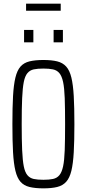

<svg xmlns="http://www.w3.org/2000/svg" viewBox="-20 -1025 476 1053"><path d="M218 8Q173 8 142 0.5Q111 -7 92.5 -28Q74 -49 64.5 -88.5Q55 -128 51.5 -190Q48 -252 48 -344Q48 -436 51.5 -498Q55 -560 64.5 -599.5Q74 -639 92.5 -660Q111 -681 142 -688.5Q173 -696 218 -696Q263 -696 293.5 -688.5Q324 -681 343 -660Q362 -639 371.5 -599.5Q381 -560 384.5 -498Q388 -436 388 -344Q388 -252 384.5 -190Q381 -128 371.5 -88.5Q362 -49 343 -28Q324 -7 293.5 0.5Q263 8 218 8ZM218 -39Q249 -39 270.5 -43.5Q292 -48 305.5 -64Q319 -80 326 -112.5Q333 -145 335 -201.5Q337 -258 337 -344Q337 -430 335 -486.5Q333 -543 326 -575.5Q319 -608 305.5 -624Q292 -640 270.5 -644.5Q249 -649 218 -649Q186 -649 165 -644.5Q144 -640 130.5 -624Q117 -608 110.5 -575.5Q104 -543 101.5 -486.5Q99 -430 99 -344Q99 -258 101.5 -201.5Q104 -145 110.5 -112.5Q117 -80 130.5 -64Q144 -48 165 -43.5Q186 -39 218 -39ZM112 -793V-861H163V-793ZM274 -793V-861H325V-793ZM123 -966V-1005H313V-966Z"/></svg>

Font: Saira ExtraCondensed Light
Style: Regular
Weight: 300
Width: 2
Designer: Hector Gatti with collaboration of the Omnibus-Type team
Foundry: Omnibus-Type
Version: Version 1.101